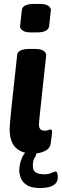

<svg xmlns="http://www.w3.org/2000/svg" viewBox="-20 -774 314 977"><path d="M158 -525Q188 -525 201.5 -515.5Q215 -506 215 -494Q215 -494 212.5 -469Q210 -444 205.5 -405Q201 -366 196.5 -321.5Q192 -277 187.5 -237Q183 -197 180.5 -170.5Q178 -144 178 -142Q178 -125 185 -117Q192 -109 208 -109Q218 -109 226 -112Q234 -115 237 -115Q245 -115 245 -104Q245 -102 243.5 -86Q242 -70 238 -44Q234 -16 205 -4Q176 8 150 8Q92 8 60.5 -22Q29 -52 29 -119Q29 -126 31.5 -156Q34 -186 38.5 -228.5Q43 -271 48 -316.5Q53 -362 57.5 -402.5Q62 -443 64.5 -468Q67 -493 67 -493Q70 -525 130 -525ZM182 -754Q212 -754 225.5 -744.5Q239 -735 239 -723L230 -641Q228 -625 212 -617Q196 -609 167 -609H139Q109 -609 95.5 -618.5Q82 -628 82 -640L91 -722Q94 -754 154 -754ZM146 -14Q165 -14 165 3Q165 16 156 29.5Q147 43 147 70Q147 90 157 99Q167 108 180.5 110.5Q194 113 205 113Q227 113 241.5 106Q256 99 263 99Q274 99 274 129Q274 150 260.5 162Q247 174 226.5 178.5Q206 183 186 183Q139 183 116 167.5Q93 152 85.5 131Q78 110 78 94Q78 80 81.5 62Q85 44 93 26.5Q101 9 114 -2.5Q127 -14 146 -14Z"/></svg>

Font: Asap VF Beta
Style: Italic
Weight: 400
Italic angle: -6°
Designer: Pablo Cosgaya
Foundry: Pablo Cosgaya
Version: Version 1.007